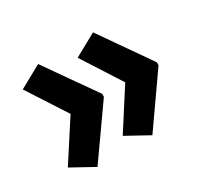

<svg xmlns="http://www.w3.org/2000/svg" viewBox="-102 -634 765 724"><g transform="rotate(-30 281.0 -272.0)"><path d="M134 -48 287 -265V-278L134 -496L36 -442L146 -272L36 -102ZM373 -48 525 -265V-278L373 -496L275 -442L384 -272L275 -102Z"/></g></svg>

Font: Kathrein 77 Bold Condensed
Style: Regular
Weight: 700
Width: 3
Designer: Lazydogs Typefoundry, based on Open Sans by Ascender Corporation
Foundry: Lazydogs Typefoundry
Version: Version 1.003;PS 001.003;hotconv 1.0.88;makeotf.lib2.5.64775